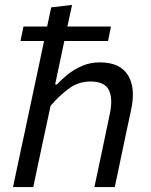

<svg xmlns="http://www.w3.org/2000/svg" viewBox="-20 -762 613 782"><path d="M33 0Q44.5 -55 55.5 -106.5Q66.5 -158 79.5 -218.5L138 -493.5Q148.5 -544 159.5 -595H63.5L75.5 -654H172Q180 -692 188.5 -732L273.5 -742Q264 -698 254.5 -654H432L420 -595H242Q232 -546.5 220.5 -493.5L204.5 -418H212.5Q229.5 -437.5 255.5 -458.5Q281.5 -479.5 314.8 -493.8Q348 -508 386.5 -508Q468.5 -508 501 -456Q533.5 -404 514 -314.5Q505.5 -275 493.5 -219Q480.5 -157 469.8 -106.2Q459 -55.5 447.5 0H364.5Q376.5 -55.5 387 -106.2Q397.5 -157 410 -215.5L427 -297Q440.5 -360 423.5 -395Q406.5 -430 348.5 -430Q299.5 -430 260.5 -401.2Q221.5 -372.5 186 -331L161 -214.5Q148.5 -156.5 137.8 -105.8Q127 -55 115.5 0Z"/></svg>

Font: Commissioner
Style: Italic
Weight: 400
Italic angle: -12°
Designer: Kostas Bartsokas
Foundry: Kostas Bartsokas
Version: Version 1.000; ttfautohint (v1.8.3)